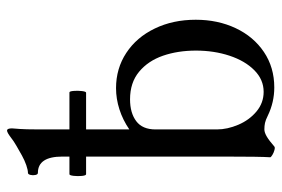

<svg xmlns="http://www.w3.org/2000/svg" viewBox="-144 -620 778 529"><g transform="rotate(-90 244.5 -356.0)"><path d="M189.5 -6.8Q177.7 -12.7 169.7 -14.4Q161.6 -16.1 151.9 -16.1Q143.6 -16.1 132.3 -9.5Q121.1 -2.9 105 11.2Q102.5 13.7 95.2 11.7Q87.9 9.8 81.5 5.9Q75.2 2 75.2 0Q77.1 -26.9 77.1 -127V-572.8Q77.1 -640.1 32.2 -640.1Q27.8 -640.1 26.4 -647Q24.9 -653.8 26.6 -660.6Q28.3 -667.5 32.2 -667.5Q40 -667.5 53.5 -672.1Q66.9 -676.8 80.1 -684.1Q93.3 -691.4 106.7 -699.2Q120.1 -707 127.4 -712.9Q135.7 -719.2 140.9 -722.2Q146 -725.1 148.9 -725.1Q151.9 -725.1 153.3 -721.7Q154.8 -718.3 154.8 -711.4Q152.8 -689.5 152.3 -670.2Q151.9 -650.9 151.9 -636.2V-388.2Q178.2 -406.2 207.3 -415.5Q236.3 -424.8 265.6 -424.8Q319.8 -424.8 362.8 -396.5Q405.8 -368.2 429.9 -318.1Q454.1 -268.1 454.1 -205.1Q454.1 -144.5 430.9 -95.2Q407.7 -45.9 365.2 -17.3Q322.8 11.2 267.6 11.2Q226.6 11.2 189.5 -6.8ZM369.1 -204.6Q369.1 -254.4 355 -295.4Q340.8 -336.4 310.8 -361.3Q280.8 -386.2 234.9 -386.2Q197.3 -386.2 174.6 -369.1Q151.9 -352.1 151.9 -315.9V-147Q151.9 -118.2 164.8 -87.9Q177.7 -57.6 201.4 -37.8Q225.1 -18.1 255.4 -18.1Q289.1 -18.1 314.9 -43.7Q340.8 -69.3 355 -112.1Q369.1 -154.8 369.1 -204.6ZM28.5 -553.2H253.9Q257 -553.2 258 -541.7Q259 -530.3 257.6 -518.8Q256.2 -507.3 253.1 -507.3H28.5Q25 -507.3 23.8 -518.8Q22.7 -530.3 24 -541.7Q25.4 -553.2 28.5 -553.2Z"/></g></svg>

Font: Junicode Two Beta VF
Style: Regular
Weight: 400
Designer: Peter S. Baker
Foundry: Briery Creek Software
Version: Version 1.031 beta; ttfautohint (v1.8.1.43-b0c9)